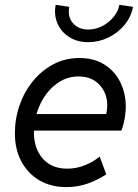

<svg xmlns="http://www.w3.org/2000/svg" viewBox="-20 -765 572 793"><path d="M253.9 7.8Q190.4 7.8 142.6 -20.3Q94.7 -48.3 68.1 -98.4Q41.5 -148.4 41.5 -214.4Q41.5 -274.9 61 -330.8Q80.6 -386.7 116.5 -430.4Q152.3 -474.1 200.9 -499.8Q249.5 -525.4 307.6 -525.4Q369.1 -525.4 412.1 -497.8Q455.1 -470.2 477.3 -424.6Q499.5 -378.9 499.5 -324.7Q499.5 -309.1 497.1 -290.5Q494.6 -272 490.5 -254.6Q486.3 -237.3 481 -225.6H99.6L111.3 -293.9H418.5Q420.9 -303.2 421.9 -312.3Q422.9 -321.3 422.9 -330.1Q422.9 -379.9 391.1 -414.6Q359.4 -449.2 304.7 -449.2Q263.7 -449.2 229.7 -429.4Q195.8 -409.7 171.1 -376.5Q146.5 -343.3 133.3 -302.2Q120.1 -261.2 120.1 -218.3Q120.1 -151.9 156.5 -110.1Q192.9 -68.4 257.8 -68.4Q295.4 -68.4 330.1 -82.3Q364.7 -96.2 391.6 -118.2L418.9 -44.9Q385.3 -22.5 343.5 -7.3Q301.8 7.8 253.9 7.8ZM344.2 -590.8Q298.8 -590.8 265.6 -612.1Q232.4 -633.3 217.3 -668.5Q202.1 -703.6 210 -745.1L266.1 -736.8Q258.3 -696.8 280.8 -669.9Q303.2 -643.1 345.2 -643.1Q375 -643.1 402.3 -657.2Q429.7 -671.4 449 -694.8Q468.3 -718.3 473.1 -745.1L529.3 -736.8Q521.5 -694.8 494.1 -661.9Q466.8 -628.9 427.5 -609.9Q388.2 -590.8 344.2 -590.8Z"/></svg>

Font: Reddit Sans
Style: Italic
Weight: 400
Italic angle: -11.25°
Designer: Stephen Hutchings
Version: Version 1.013